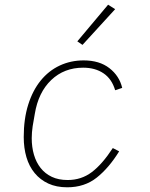

<svg xmlns="http://www.w3.org/2000/svg" viewBox="-20 -785 640 817"><path d="M266 12Q220 12 185.5 -4Q151 -20 127.5 -48.5Q104 -77 92.5 -116Q81 -155 81 -202Q81 -279 100 -339.5Q119 -400 153 -442Q187 -484 234 -506Q281 -528 336 -528Q403 -528 445.5 -495Q488 -462 500 -411L470 -401Q456 -449 420.5 -473Q385 -497 334 -497Q253 -497 198 -444.5Q143 -392 128 -300L119 -248Q117 -232 116 -221.5Q115 -211 115 -197Q115 -159 124.5 -126.5Q134 -94 153 -70Q172 -46 200.5 -32.5Q229 -19 268 -19Q326 -19 370.5 -52.5Q415 -86 460 -155L487 -141Q444 -71 392 -29.5Q340 12 266 12ZM331 -594 309 -609 440 -765 470 -746Z"/></svg>

Font: IBM Plex Mono ExtraLight
Style: Italic
Weight: 200
Italic angle: -9°
Monospace: yes
Designer: Mike Abbink, Paul van der Laan, Pieter van Rosmalen
Foundry: Bold Monday
Version: Version 2.3